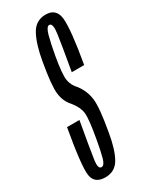

<svg xmlns="http://www.w3.org/2000/svg" viewBox="-181 -644 536 684"><g transform="rotate(-30 87.0 -301.5)"><path d="M36.5 3Q76 3 95.5 -31.2Q115 -65.5 125.5 -129Q142.5 -223 137.8 -259.5Q133 -296 111 -324.5Q93 -343 89 -367.2Q85 -391.5 97.5 -462.5Q106 -510 114 -538.8Q122 -567.5 133.5 -567.5Q148.5 -567.5 142.8 -525.8Q137 -484 119 -381.5H170Q193 -514 188.8 -560Q184.5 -606 140.5 -606Q99 -606 78.8 -568Q58.5 -530 47.5 -464.5Q32 -376 36 -341.8Q40 -307.5 62 -284Q83.5 -257.5 86.5 -232.2Q89.5 -207 75 -127Q68 -87 61 -61.2Q54 -35.5 42 -35.5Q27.5 -35.5 32 -68.8Q36.5 -102 57.5 -220.5H6.5Q-19.5 -73.5 -13.8 -35.2Q-8 3 36.5 3Z"/></g></svg>

Font: Anybody UltraCondensed Light
Style: Italic
Weight: 300
Width: 1
Italic angle: -10°
Version: Version 1.113;gftools[0.9.25]